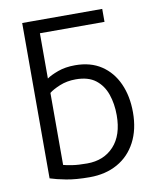

<svg xmlns="http://www.w3.org/2000/svg" viewBox="-87 -839 758 919"><g transform="rotate(-10 292.5 -379.5)"><path d="M275 12Q208 12 161 3Q114 -6 84 -16V-771H473V-708H159V-488Q177 -501 213.5 -514.5Q250 -528 298 -528Q373 -528 425 -493.5Q477 -459 504.5 -398Q532 -337 532 -258Q532 -175 500 -114Q468 -53 410 -20.5Q352 12 275 12ZM274 -55Q355 -55 404 -108Q453 -161 453 -258Q453 -314 437 -360Q421 -406 385.5 -433.5Q350 -461 289 -461Q246 -461 211 -446.5Q176 -432 159 -418V-68Q173 -64 201.5 -59.5Q230 -55 274 -55Z"/></g></svg>

Font: Ubuntu Sans
Style: Regular
Weight: 400
Designer: Dalton Maag Ltd
Foundry: Dalton Maag Ltd
Version: Version 1.006; ttfautohint (v1.8.4.7-5d5b)